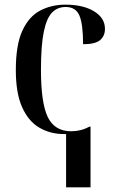

<svg xmlns="http://www.w3.org/2000/svg" viewBox="-20 -566 507 825"><path d="M264 239V10H254Q196 10 149 -17.5Q102 -45 75 -105.5Q48 -166 48 -265Q48 -373 76 -434Q104 -495 152.5 -520.5Q201 -546 261 -546Q337 -546 384 -517.5Q431 -489 431 -442Q431 -412 410.5 -394Q390 -376 337 -376Q337 -461 321.5 -498.5Q306 -536 262 -536Q228 -536 204.5 -513Q181 -490 168.5 -431Q156 -372 156 -266Q156 -123 185.5 -62.5Q215 -2 286 -2Q328 -2 365 -22H369V239Z"/></svg>

Font: Noto Serif Display SemiCondensed Medium
Style: Regular
Weight: 500
Width: 4
Designer: Monotype Design Team
Foundry: Monotype Imaging Inc.
Version: Version 2.009